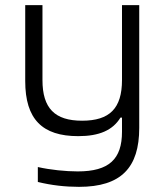

<svg xmlns="http://www.w3.org/2000/svg" viewBox="-20 -520 640 746"><path d="M521 -23V-500H454V-209C454 -99 406 -51 299 -51C193 -51 145 -99 145 -209V-500H78V-205C78 -57 144 9 284 9C366 9 418 -14 448 -63H454V-8C454 98 404 146 282 146C235 146 176 140 127 129V187C180 200 234 206 287 206C451 206 521 131 521 -23Z"/></svg>

Font: LT Wave Mono Light
Style: Regular
Weight: 300
Designer: Daniel Lyons
Version: Version 2.5 (Glyphs App)